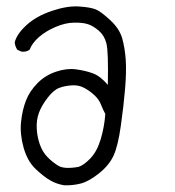

<svg xmlns="http://www.w3.org/2000/svg" viewBox="-20 -457 540 592"><path d="M177.7 114.3Q154.3 110.4 134.8 99.1Q115.2 87.9 89.8 64Q64.5 40 52.7 -2Q41 -43.9 44.9 -81.1Q48.8 -118.2 60.1 -147Q71.3 -175.8 95.2 -200.2Q119.1 -224.6 152.3 -235.8Q185.5 -247.1 214.4 -243.2Q243.2 -239.3 266.1 -231Q289.1 -222.7 312.5 -195.3Q314.5 -298.8 308.1 -323.2Q301.8 -347.7 284.7 -362.3Q267.6 -377 251.5 -382.3Q235.4 -387.7 208 -387.2Q180.7 -386.7 150.4 -373.5Q120.1 -360.4 99.6 -342.3Q79.1 -324.2 71.3 -303.7Q60.5 -295.9 45.9 -297.9L33.2 -303.7Q26.4 -314.5 25.4 -326.2Q31.2 -351.6 61.5 -379.4Q91.8 -407.2 139.6 -423.3Q187.5 -439.5 223.6 -437Q259.8 -434.6 275.9 -427.7Q292 -420.9 320.3 -394.5Q348.6 -368.2 356.9 -338.4Q365.2 -308.6 367.7 -272.5Q370.1 -236.3 365.7 -183.6Q361.3 -130.9 352.5 -68.8Q343.8 -6.8 330.1 22.9Q316.4 52.7 285.2 77.6Q253.9 102.5 229 108.9Q204.1 115.2 177.7 114.3ZM221.7 57.6Q238.3 52.7 258.8 31.2Q279.3 9.8 290.5 -27.8Q301.8 -65.4 304.7 -105.5Q296.9 -120.1 291 -135.3Q285.2 -150.4 271 -163.6Q256.8 -176.8 239.7 -186Q222.7 -195.3 201.2 -193.8Q179.7 -192.4 162.6 -186Q145.5 -179.7 127 -155.8Q108.4 -131.8 100.1 -109.4Q91.8 -86.9 93.3 -60.5Q94.7 -34.2 103 -11.2Q111.3 11.7 126 26.9Q140.6 42 159.2 53.7Q177.7 65.4 221.7 57.6Z"/></svg>

Font: JasonHandwriting2
Style: Regular
Weight: 400
Version: Version 1.05.10